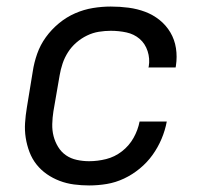

<svg xmlns="http://www.w3.org/2000/svg" viewBox="-20 -558 640 586"><path d="M252 8Q229 8 206 5Q183 2 162 -6Q141 -14 123 -26.5Q105 -39 91.5 -56Q78 -73 70 -94Q62 -115 58.5 -137.5Q55 -160 56.5 -183Q58 -206 62 -230L80 -340Q84 -367 93.5 -394Q103 -421 120 -444.5Q137 -468 160 -487Q183 -506 209.5 -517.5Q236 -529 263.5 -533.5Q291 -538 318 -538Q346 -538 372.5 -534.5Q399 -531 423 -522Q447 -513 467 -497Q487 -481 500 -459Q513 -437 517 -411Q521 -385 517 -358Q517 -356 516.5 -355Q516 -354 516 -352H433Q433 -353 433.5 -354Q434 -355 434 -355Q438 -379 430.5 -402Q423 -425 406 -439.5Q389 -454 366 -459Q343 -464 318 -464Q300 -464 281.5 -461Q263 -458 245.5 -449.5Q228 -441 213 -428Q198 -415 187.5 -398.5Q177 -382 171 -364Q165 -346 162 -328L143 -218Q140 -199 139.5 -179.5Q139 -160 143.5 -142.5Q148 -125 157.5 -109.5Q167 -94 181.5 -84Q196 -74 214.5 -70Q233 -66 252 -66Q278 -66 304 -72.5Q330 -79 352 -96Q374 -113 387.5 -137Q401 -161 406 -187H489Q484 -160 473 -134Q462 -108 445.5 -85Q429 -62 406.5 -43.5Q384 -25 358.5 -13Q333 -1 306 3.5Q279 8 252 8Z"/></svg>

Font: Iosevka Curly Extended Oblique
Style: Regular
Weight: 400
Width: 7
Italic angle: -9°
Monospace: yes
Designer: Belleve Invis
Foundry: Belleve Invis
Version: Version 11.1.0; ttfautohint (v1.8.3)